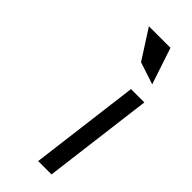

<svg xmlns="http://www.w3.org/2000/svg" viewBox="-222 -708 743 743"><g transform="rotate(45 149.5 -336.0)"><path d="M271 -522 221 -672H103L180 -552ZM242 0 299 -451H226L169 0Z"/></g></svg>

Font: Charger
Style: It
Weight: 400
Designer: Jasper
Foundry: Cannot Into Space Fonts
Version: Version 0.98